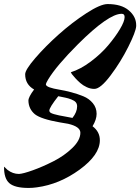

<svg xmlns="http://www.w3.org/2000/svg" viewBox="-60 -828 691 946"><path d="M227 -354Q183 -298 183 -283Q183 -277 188.5 -273Q194 -269 206.5 -265.5Q219 -262 231 -259.5Q243 -257 263 -253.5Q283 -250 297 -247Q320 -276 320 -304Q320 -316 313.5 -324Q307 -332 291.5 -338Q276 -344 263.5 -346.5Q251 -349 227 -354ZM470 -808Q538 -808 574.5 -777Q611 -746 611 -704Q611 -702 611 -699Q609 -671 572 -597Q535 -523 485 -456.5Q435 -390 405 -390Q404 -390 404 -390Q386 -390 367.5 -398.5Q349 -407 335.5 -419Q322 -431 311 -443Q300 -455 294 -463L289 -472Q337 -487 387 -524.5Q437 -562 472.5 -604Q508 -646 531 -684.5Q554 -723 554 -744Q554 -760 540 -760Q540 -760 539 -760Q475 -760 325 -611Q218 -504 177 -436Q167 -419 166 -413Q166 -404 184.5 -397.5Q203 -391 231 -386.5Q259 -382 291 -373.5Q323 -365 351 -353.5Q379 -342 397.5 -319.5Q416 -297 416 -267Q416 -239 396 -206Q432 -179 432 -137Q432 -65 332 8Q233 80 122 95Q101 98 82 98Q81 98 80 98Q13 98 -14 74.5Q-41 51 -40 -7Q-40 -7 -23 9Q3 29 33 29Q34 29 34 29Q54 28 101.5 11Q149 -6 202.5 -33Q256 -60 296 -98.5Q336 -137 336 -174Q336 -204 276 -218Q263 -220 235 -225Q143 -241 112 -265Q81 -291 80 -332Q80 -350 108 -387Q64 -412 64 -462Q64 -484 113.5 -541.5Q163 -599 229 -658Q295 -717 365 -762.5Q435 -808 470 -808Z"/></svg>

Font: Vervelle
Style: Script
Weight: 400
Monospace: yes
Designer: Nur Solikh
Foundry: Astageni Type
Version: Version 1.0